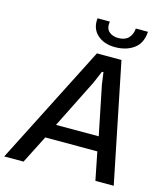

<svg xmlns="http://www.w3.org/2000/svg" viewBox="-175 -1032 984 1133"><g transform="rotate(15 317.5 -465.0)"><path d="M-42 0 329 -729H479L627 0H515L481 -171H163L76 0ZM205 -259H466L405 -559L395 -632H386L355 -559ZM421 -792Q354 -792 313 -829.5Q272 -867 279 -930H354Q348 -888 369.5 -868.5Q391 -849 427 -849Q467 -849 488.5 -871Q510 -893 513 -930H587Q583 -860 537 -826Q491 -792 421 -792Z"/></g></svg>

Font: Hubot Sans Medium
Style: Italic
Weight: 500
Italic angle: -10°
Designer: Deni Anggara
Foundry: GitHub
Version: Version 1.001; ttfautohint (v1.8.4.7-5d5b);gftools[0.9.31]